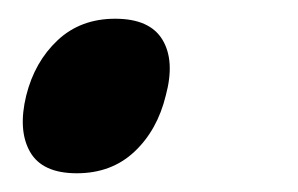

<svg xmlns="http://www.w3.org/2000/svg" viewBox="-20 -175 318 205"><path d="M157 -73Q148 -36 123.5 -13Q99 10 62 10Q25 10 12 -13Q-1 -36 8 -73Q17 -109 41.5 -132Q66 -155 103 -155Q140 -155 153.5 -132.5Q167 -110 157 -73Z"/></svg>

Font: TypoPRO Sinkin Sans
Style: 400 Italic
Weight: 400
Italic angle: -112°
Designer: Keith Bates
Foundry: K-Type
Version: Sinkin Sans (version 1.0)  by Keith Bates   •   © 2014   www